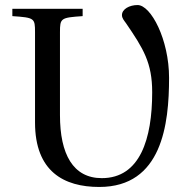

<svg xmlns="http://www.w3.org/2000/svg" viewBox="-20 -727 740 762"><path d="M29 -663C117 -657 119 -655 119 -599V-241C119 -46 234 15 374 15C623 15 651 -234 651 -418C651 -570 579 -707 526 -707C494 -707 464 -691 464 -667C464 -655 472 -646 480 -635C549 -534 584 -478 584 -361C584 -176 536 -20 384 -20C270 -20 218 -115 218 -270V-599C218 -655 221 -657 308 -663V-692H29Z"/></svg>

Font: Lingua Franca
Style: Regular
Weight: 400
Version: Version 1.19